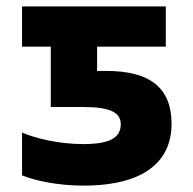

<svg xmlns="http://www.w3.org/2000/svg" viewBox="-20 -570 603 601"><path d="M241 11C437 11 517 -69 517 -182C517 -295 450 -348 312 -348H284V-424H499V-550H49V-424H139V-235H240C323 -235 358 -219 358 -181C358 -141 327 -119 241 -119C164 -119 91 -137 49 -155V-21C89 -5 159 11 241 11Z"/></svg>

Font: Noto Sans Mono SemiCondensed ExtraBold
Style: Regular
Weight: 800
Width: 4
Designer: Monotype Design Team
Foundry: Monotype Imaging Inc.
Version: Version 2.014